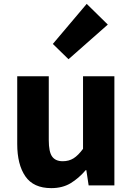

<svg xmlns="http://www.w3.org/2000/svg" viewBox="-20 -958 686 992"><path d="M245 14Q153 14 111 -47Q69 -108 69 -214V-564H232V-234Q232 -173 249.5 -149Q267 -125 304 -125Q336 -125 360 -140Q384 -155 409 -189V-564H571V0H438L426 -79H423Q387 -37 345 -11.5Q303 14 245 14ZM334 -652 253 -731 428 -938 537 -831Z"/></svg>

Font: Noto Sans TC Thin ExtraBold
Style: Regular
Weight: 800
Version: Version 2.004-H2;hotconv 1.0.118;makeotfexe 2.5.65603